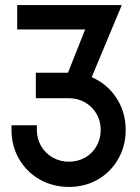

<svg xmlns="http://www.w3.org/2000/svg" viewBox="-20 -726 551 756"><path d="M25.3 -214.3V-232.7H125.1V-214.3Q125.1 -179.6 142.1 -150.7Q159.1 -121.7 187.9 -105.5Q216.8 -89.3 251.4 -89.3Q286.1 -89.3 314.9 -105.5Q343.7 -121.7 360.1 -150.7Q376.6 -179.6 376.6 -214.3Q376.6 -249.2 360.1 -277.8Q343.6 -306.4 314.8 -322.8Q286.1 -339.3 251.6 -339.3H121.1V-439.5H251.6Q314.5 -439.5 365.3 -409.9Q416.1 -380.2 445.5 -328.7Q474.9 -277.3 474.9 -214.3Q474.9 -151.4 445.5 -100Q416.2 -48.7 365.4 -19.3Q314.6 10 251.7 10Q187.8 10 136.2 -19.4Q84.7 -48.8 55 -100.1Q25.3 -151.4 25.3 -214.3ZM231.7 -399.5 315.3 -610H47.7V-706H458.1L459.2 -705L328.5 -392.1Z"/></svg>

Font: Lineal Thin
Style: Regular
Weight: 200
Designer: Created by Frank Adebiaye with contributions from Anton Moglia & Ariel Martín Pérez
Created by Frank ADEBIAYE with FontF
Foundry: Velvetyne Type Foundry
Version: Version 2.000;Glyphs 3.2 (3227)